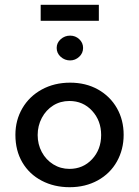

<svg xmlns="http://www.w3.org/2000/svg" viewBox="-20 -779 585 809"><path d="M275.4 -430.7Q341.8 -430.7 393.1 -401.9Q444.3 -373 472.7 -323.2Q501 -273.4 501 -210.9Q501 -149.4 472.7 -98.6Q444.3 -47.9 392.1 -19Q339.8 9.8 273.4 9.8Q208 9.8 155.8 -17.6Q103.5 -44.9 74.2 -94.7Q44.9 -144.5 44.9 -210.9Q44.9 -272.5 74.2 -322.8Q103.5 -373 156.2 -401.9Q209 -430.7 275.4 -430.7ZM272.5 -67.4Q330.1 -67.4 368.2 -108.4Q406.2 -149.4 406.2 -210Q406.2 -270.5 368.2 -312Q330.1 -353.5 272.5 -353.5Q234.4 -353.5 204.1 -334.5Q173.8 -315.4 156.2 -282.2Q138.7 -249 138.7 -210Q138.7 -170.9 156.2 -138.2Q173.8 -105.5 204.6 -86.4Q235.4 -67.4 272.5 -67.4ZM275.4 -628.9Q297.9 -628.9 314 -613.8Q330.1 -598.6 330.1 -577.1Q330.1 -554.7 313.5 -539.6Q296.9 -524.4 275.4 -524.4Q252.9 -524.4 235.8 -539.6Q218.8 -554.7 218.8 -577.1Q218.8 -598.6 235.8 -613.8Q252.9 -628.9 275.4 -628.9ZM396.5 -758.8V-691.4H151.4V-758.8Z"/></svg>

Font: Josefin Sans CFJ
Style: Regular
Weight: 400
Designer: Santiago Orozco
Foundry: Typemade
Version: Version 2.000